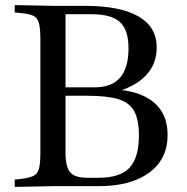

<svg xmlns="http://www.w3.org/2000/svg" viewBox="-20 -733 735 756"><path d="M38 3V-26L58 -28Q94 -32 111 -40Q128 -48 133.5 -69Q139 -90 139 -133V-577Q139 -620 133.5 -641.5Q128 -663 111 -671Q94 -679 58 -682L38 -684V-713L188 -710H313Q453 -710 525 -668.5Q597 -627 597 -546Q597 -481 554.5 -436Q512 -391 430 -369L428 -381Q531 -376 585.5 -330Q640 -284 640 -202Q640 -107 568 -53.5Q496 0 368 0H189ZM324 -33H368Q453 -33 490 -72.5Q527 -112 527 -200Q527 -261 508.5 -295Q490 -329 446 -342.5Q402 -356 322 -356H224V-389H352Q420 -389 453 -427.5Q486 -466 486 -543Q486 -615 452.5 -646Q419 -677 341 -677H238V-130Q238 -76 256.5 -54.5Q275 -33 324 -33Z"/></svg>

Font: Baskervville Medium
Style: Regular
Weight: 500
Version: Version 1.100